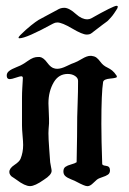

<svg xmlns="http://www.w3.org/2000/svg" viewBox="-20 -632 437 652"><path d="M48.8 -512.7Q68.4 -532.2 85 -545.4Q101.6 -558.6 111.3 -564.5Q121.1 -570.3 142.1 -581.1Q163.1 -591.8 174.8 -598.6Q185.5 -605.5 198.2 -605.5Q214.8 -605.5 238.3 -584Q257.8 -566.4 276.4 -566.4Q283.2 -566.4 289.1 -569.3Q365.2 -612.3 376 -612.3Q379.9 -612.3 379.9 -609.4Q379.9 -604.5 376 -599.6Q370.1 -590.8 367.7 -586.9Q365.2 -583 361.3 -578.1Q357.4 -573.2 354.5 -570.3Q351.6 -567.4 348.6 -564Q345.7 -560.5 339.4 -556.2Q333 -551.8 328.1 -547.9Q323.2 -543.9 311.5 -535.2Q299.8 -526.4 291 -519.5Q285.2 -514.6 274.4 -514.6Q259.8 -514.6 225.1 -535.2Q190.4 -555.7 174.8 -555.7Q167 -555.7 160.2 -551.8Q69.3 -502 45.9 -502Q43 -502 43 -503.9Q43 -506.8 48.8 -512.7ZM376 -375Q377 -373 377 -371.1Q377 -367.2 354.5 -365.2Q332 -363.3 330.1 -353.5Q324.2 -316.4 324.2 -211.9Q324.2 -157.2 327.1 -75.2Q327.1 -70.3 340.3 -68.8Q353.5 -67.4 353.5 -53.7Q353.5 -43.9 346.7 -39.1Q339.8 -34.2 327.1 -30.3Q314.5 -26.4 308.6 -21.5Q305.7 -19.5 296.4 -10.3Q287.1 -1 279.3 0H275.4Q267.6 0 240.2 -14.6Q235.4 -17.6 221.7 -22.9Q208 -28.3 201.7 -34.2Q195.3 -40 195.3 -49.8Q195.3 -60.5 202.1 -65.4Q209 -70.3 221.7 -73.7Q234.4 -77.1 240.2 -81.1Q242.2 -177.7 242.2 -234.4Q242.2 -246.1 243.7 -283.2Q245.1 -320.3 245.1 -357.4Q245.1 -367.2 234.9 -374Q224.6 -380.9 210 -380.9Q179.7 -380.9 163.1 -353.5Q144.5 -322.3 144.5 -281.2Q144.5 -273.4 145.5 -255.4Q146.5 -237.3 146.5 -228.5V-212.9Q144.5 -189.5 144.5 -179.7Q144.5 -161.1 147 -127.9Q149.4 -94.7 150.4 -81.1Q151.4 -74.2 153.3 -64.9Q155.3 -55.7 155.3 -51.8Q155.3 -38.1 128.9 -21.5Q98.6 0 82 0Q64.5 0 36.1 -21.5Q34.2 -23.4 28.3 -26.9Q22.5 -30.3 19.5 -32.7Q16.6 -35.2 14.2 -39.1Q11.7 -43 11.7 -47.9Q11.7 -60.5 28.8 -71.8Q45.9 -83 49.8 -92.8Q58.6 -114.3 58.6 -139.6Q58.6 -150.4 56.6 -171.9Q54.7 -193.4 54.7 -206.1V-212.9V-243.2V-299.8Q54.7 -317.4 55.7 -333Q56.6 -348.6 57.1 -356.9Q57.6 -365.2 57.6 -367.2Q57.6 -373 51.8 -373Q47.9 -373 33.7 -368.2Q19.5 -363.3 13.7 -363.3Q5.9 -363.3 3.9 -369.1Q2.9 -372.1 2.9 -376Q2.9 -384.8 11.2 -391.1Q19.5 -397.5 35.6 -403.8Q51.8 -410.2 57.6 -414.1Q61.5 -416 73.2 -424.3Q85 -432.6 92.8 -435.5Q100.6 -438.5 109.4 -438.5H115.2Q127.9 -436.5 140.6 -418.9Q153.3 -401.4 166 -399.4Q168.9 -398.4 174.8 -398.4Q187.5 -398.4 206.5 -407.7Q225.6 -417 232.4 -418.9Q241.2 -421.9 258.3 -432.1Q275.4 -442.4 287.1 -442.4Q292 -442.4 294.9 -441.4Q302.7 -440.4 308.6 -435.5Q314.5 -430.7 320.3 -422.9Q326.2 -415 331.1 -411.1Q336.9 -406.2 345.2 -402.3Q353.5 -398.4 360.8 -392.6Q368.2 -386.7 376 -375Z"/></svg>

Font: Isabella
Style: Medium
Weight: 500
Designer: John Stracke
Version: Version 001.202